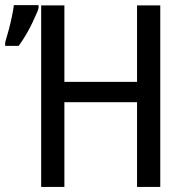

<svg xmlns="http://www.w3.org/2000/svg" viewBox="-96 -735 716 755"><path d="M534.2 0H442.9V-333H157.2V0H65.9V-713.9H157.2V-413.1H442.9V-713.9H534.2ZM-75.7 -567.9 -61 -620.1Q-46.4 -675.8 -41.5 -714.8H55.7V-704.6Q55.7 -696.8 31.5 -646Q7.3 -595.2 -22.5 -554.7H-75.7Z"/></svg>

Font: Noto Mono
Style: Regular
Weight: 400
Designer: Monotype Design Team
Foundry: Monotype Imaging Inc.
Version: Version 1.00